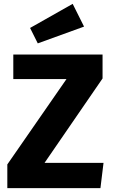

<svg xmlns="http://www.w3.org/2000/svg" viewBox="-20 -976 584 996"><path d="M357 -956 416 -838 176 -751 136 -831ZM512 -693V-569L211 -131H517L501 0H18V-123L325 -566H49V-693Z"/></svg>

Font: Fira Sans
Style: Bold
Weight: 700
Designer: bBox Type GmbH & Carrois Corporate GbR & Edenspiekermann AG
Foundry: bBox Type GmbH & Carrois Corporate GbR & Edenspiekermann AG
Version: Version 4.301;PS 004.301;hotconv 1.0.88;makeotf.lib2.5.64775